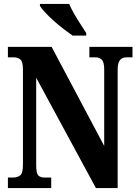

<svg xmlns="http://www.w3.org/2000/svg" viewBox="-20 -951 699 971"><path d="M20 0V-53H44Q68 -53 82 -64Q96 -75 96 -118V-600Q96 -640 82.5 -650.5Q69 -661 51 -661H20V-714H241L507 -213V-600Q507 -637 494.5 -649Q482 -661 464 -661H432V-714H650V-661H619Q599 -661 587 -647.5Q575 -634 575 -596V0H465L163 -558V-118Q163 -75 173.5 -64Q184 -53 206 -53H239V0ZM347 -771Q327 -785 301.5 -804.5Q276 -824 251.5 -846Q227 -868 208.5 -888Q190 -908 182 -921V-931H330Q339 -909 354.5 -882Q370 -855 387 -829Q404 -803 416 -784V-771Z"/></svg>

Font: Noto Serif ExtraCondensed ExtraBold
Style: Regular
Weight: 800
Width: 2
Designer: Monotype Design Team
Foundry: Monotype Imaging Inc.
Version: Version 2.013; ttfautohint (v1.8.4.7-5d5b)